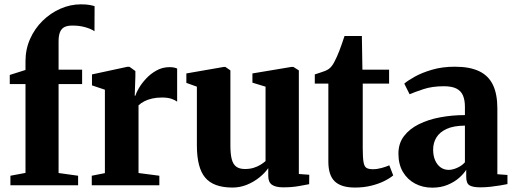

<svg xmlns="http://www.w3.org/2000/svg" viewBox="-20 -854 2374 885"><path d="M28 0V-44L97.5 -57V-466.5H25V-508.5L97.5 -531.5V-572Q97.5 -627 118.8 -674.8Q140 -722.5 176.5 -758.2Q213 -794 258.8 -814Q304.5 -834 352.5 -834Q378.5 -834 394 -831Q409.5 -828 416 -825.5L415.5 -710Q400 -721 372 -728.8Q344 -736.5 314.5 -736Q292.5 -736.5 278.2 -729.8Q264 -723 257 -707Q250 -691 250 -663.5V-533H358.5V-466.5H250V-56.5L340 -44V0Z M403 0V-44L463.5 -56V-440.5L404 -460.5V-511L566.5 -546H577L604 -526.5V-502L601 -412.5L604 -413Q607.5 -426 620 -447.5Q632.5 -469 653.2 -491.5Q674 -514 701.5 -529.2Q729 -544.5 761.5 -544.5Q774 -544.5 782.8 -542.5Q791.5 -540.5 796.5 -538V-385.5Q787.5 -392.5 770.5 -398.5Q753.5 -404.5 726.5 -404.5Q701.5 -404.5 681 -399.8Q660.5 -395 645 -387Q629.5 -379 618.5 -368.5V-56.5L714.5 -44V0Z M1285 9.5Q1251 9.5 1233.8 -2.2Q1216.5 -14 1216.5 -43V-79Q1200.5 -56 1174.8 -35.5Q1149 -15 1117.5 -2.2Q1086 10.5 1051.5 10.5Q964.5 10.5 926 -35Q887.5 -80.5 887.5 -184V-454.5L839 -472V-515.5L1011.5 -545.5H1019L1042 -529.5V-183Q1042 -144 1048.2 -120.2Q1054.5 -96.5 1069 -85.8Q1083.5 -75 1109 -75Q1132.5 -75 1150.2 -80.8Q1168 -86.5 1181.5 -95Q1195 -103.5 1204 -111.5V-454.5L1143.5 -473V-515.5L1323 -545.5H1332.5L1357.5 -529.5V-52L1405.5 -48.5L1405 -5Q1387 -1.5 1356 4Q1325 9.5 1285 9.5Z M1616 10.5Q1553 10.5 1523.2 -17.8Q1493.5 -46 1493.5 -109V-468.5H1431V-511Q1442.5 -515 1454.8 -518.8Q1467 -522.5 1477.8 -526.8Q1488.5 -531 1496 -536.5Q1504 -542.5 1510.2 -551Q1516.5 -559.5 1521.8 -570Q1527 -580.5 1532.5 -592Q1538 -603.5 1544.2 -620Q1550.5 -636.5 1556.8 -654.8Q1563 -673 1568 -688H1648L1650.5 -533H1773.5V-468.5H1652V-171.5Q1652 -127 1655.8 -106.2Q1659.5 -85.5 1669.8 -79.8Q1680 -74 1699 -74Q1718.5 -74 1739.2 -79.8Q1760 -85.5 1774.5 -92L1792.5 -45.5Q1776.5 -32 1750.2 -19Q1724 -6 1690 2.2Q1656 10.5 1616 10.5Z M1972.5 11Q1928.5 11 1893.2 -7.8Q1858 -26.5 1837.2 -61.5Q1816.5 -96.5 1816.5 -146Q1816.5 -193 1842 -226.5Q1867.5 -260 1910.8 -281.5Q1954 -303 2009 -313.2Q2064 -323.5 2123 -323.5V-362Q2123 -392.5 2114 -413.8Q2105 -435 2083.8 -445.8Q2062.5 -456.5 2026 -456.5Q1972 -456.5 1931.5 -443Q1891 -429.5 1868 -419.5L1843.5 -468.5Q1858 -481.5 1890.8 -500Q1923.5 -518.5 1971 -532.5Q2018.5 -546.5 2076.5 -546.5Q2145 -546.5 2188.2 -526Q2231.5 -505.5 2252 -463Q2272.5 -420.5 2272.5 -354V-51L2319 -47.5V-5.5Q2308 -3 2287 0.5Q2266 4 2241.5 6.8Q2217 9.5 2194.5 9.5Q2159 9.5 2144 0.2Q2129 -9 2129 -39V-71.5Q2118 -53.5 2096.2 -34.2Q2074.5 -15 2043.2 -2Q2012 11 1972.5 11ZM2048 -71Q2066.5 -71 2088 -80.8Q2109.5 -90.5 2123 -106V-275Q2071 -274.5 2038.8 -259.8Q2006.5 -245 1991.5 -220.2Q1976.5 -195.5 1976.5 -164.5Q1976.5 -135.5 1985.8 -114.8Q1995 -94 2011 -82.5Q2027 -71 2048 -71Z"/></svg>

Font: Merriweather 72pt ExtraBold
Style: Regular
Weight: 800
Version: Version 2.100